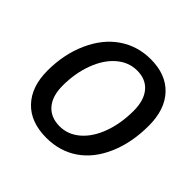

<svg xmlns="http://www.w3.org/2000/svg" viewBox="-182 -902 1089 1089"><g transform="rotate(45 362.5 -357.5)"><path d="M693.8 -450.2Q693.8 -314 647.5 -207.5Q601.1 -101.1 519.8 -45.7Q438.5 9.8 331.1 9.8Q204.6 9.8 135.3 -63.2Q65.9 -136.2 65.9 -265.1Q65.9 -395.5 114 -503.2Q162.1 -610.8 245.6 -668Q329.1 -725.1 435.1 -725.1Q557.6 -725.1 625.7 -652.3Q693.8 -579.6 693.8 -450.2ZM425.8 -625Q358.4 -625 303.7 -578.1Q249 -531.2 218 -448Q187 -364.7 187 -266.1Q187 -181.6 226.8 -135.7Q266.6 -89.8 337.9 -89.8Q405.3 -89.8 459.2 -136.5Q513.2 -183.1 543.2 -265.9Q573.2 -348.6 573.2 -449.2Q573.2 -532.2 534.7 -578.6Q496.1 -625 425.8 -625Z"/></g></svg>

Font: TypoPRO Open Sans
Style: Italic
Weight: 600
Italic angle: -12°
Foundry: Ascender Corporation
Version: Version 1.10